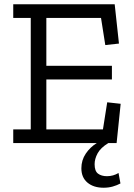

<svg xmlns="http://www.w3.org/2000/svg" viewBox="-20 -670 628 899"><path d="M487 0Q451 22 437 48Q423 74 423 99Q423 131 439 143Q455 155 481 155Q510 155 535 140L544 189Q527 198 507.5 203.5Q488 209 465 209Q418 209 389.5 185Q361 161 361 118Q361 80 381.5 49.5Q402 19 433 0H42V-64H124V-586H42V-650H517L537 -466L473 -459L453 -586H197V-362H504V-298H197V-64H462L482 -191L545 -184L526 0Z"/></svg>

Font: Zilla Slab Regular
Style: Regular
Weight: 400
Designer: Typotheque.com
Foundry: Typotheque type foundry
Version: Version 1.0; 2017